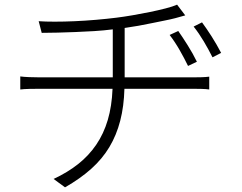

<svg xmlns="http://www.w3.org/2000/svg" viewBox="-20 -760 1040 824"><path d="M805 -428Q822 -428 842.5 -428.5Q863 -429 878 -431V-376Q864 -378 844 -378.5Q824 -379 807 -379H514Q512 -304 496 -242Q480 -180 449.5 -129Q419 -78 371.5 -35.5Q324 7 259 44L210 8Q270 -20 315.5 -56Q361 -92 393 -139Q425 -186 442.5 -245Q460 -304 463 -379H153Q129 -379 106.5 -378.5Q84 -378 67 -376V-432Q81 -430 105 -429Q129 -428 152 -428H464V-634Q425 -629 384 -626.5Q343 -624 303.5 -622.5Q264 -621 227 -620Q190 -619 159 -619L146 -669Q174 -667 214.5 -667Q255 -667 300.5 -669Q346 -671 392.5 -675Q439 -679 479 -684Q511 -688 549 -694.5Q587 -701 623.5 -708.5Q660 -716 691 -724Q722 -732 740 -740L775 -694Q764 -691 753.5 -688Q743 -685 732 -682Q713 -677 687.5 -672Q662 -667 633.5 -661Q605 -655 574.5 -649.5Q544 -644 515 -640V-428ZM787 -477Q771 -510 751 -545Q731 -580 708 -610L745 -627Q762 -603 785 -566.5Q808 -530 825 -495ZM847 -664Q856 -652 866.5 -636.5Q877 -621 888 -604Q899 -587 909.5 -568.5Q920 -550 929 -533L892 -514Q875 -548 854.5 -582.5Q834 -617 811 -646Z"/></svg>

Font: SpoqaHanSansJP-Light
Style: Regular
Weight: 300
Designer: [Source Han Sans]
Ryoko NISHIZUKA  (kana & ideographs); Paul D. Hunt (Latin, Greek & Cyrillic); Wenlong ZHANG  (bopomofo
Foundry: Spoqa (http://bi.spoqa.com)
Version: Version 1.002.20150607